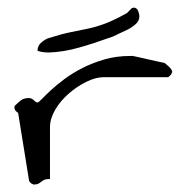

<svg xmlns="http://www.w3.org/2000/svg" viewBox="-20 -491 486 512"><path d="M28.3 -190.4Q27.3 -190.4 23.4 -193.8Q19.5 -197.3 19.5 -200.2Q18.6 -200.2 18.6 -202.1V-207Q18.6 -208 19.5 -209Q30.3 -219.7 37.6 -224.6Q44.9 -229.5 57.6 -229.5Q61.5 -229.5 64.9 -227.5Q68.4 -225.6 70.3 -223.6Q72.3 -221.7 74.7 -219.7Q77.1 -217.8 80.1 -217.8Q83 -217.8 91.8 -227.1Q100.6 -236.3 115.2 -250Q129.9 -263.7 151.4 -279.8Q172.9 -295.9 199.7 -309.6Q226.6 -323.2 258.3 -332.5Q290 -341.8 328.1 -341.8H334Q337.9 -340.8 350.1 -338.4Q362.3 -335.9 376 -332.5Q389.6 -329.1 401.9 -326.7Q414.1 -324.2 418.9 -323.2Q419.9 -322.3 422.9 -319.8Q425.8 -317.4 428.7 -314.9Q431.6 -312.5 434.1 -309.6Q436.5 -306.6 437.5 -304.7Q437.5 -303.7 438.5 -301.8Q438.5 -301.8 439 -300.8Q439.5 -299.8 439.5 -299.8L438.5 -297.9Q438.5 -297.9 438.5 -296.9Q437.5 -295.9 437.5 -294.9Q436.5 -292 432.6 -288.6Q428.7 -285.2 428.7 -285.2H256.8Q235.4 -285.2 210.4 -272.9Q185.5 -260.7 163.6 -241.7Q141.6 -222.7 127.4 -198.7Q113.3 -174.8 113.3 -152.3V-13.7Q102.5 -13.7 97.7 -11.2Q92.8 -8.8 89.4 -5.9Q85.9 -2.9 82 -1Q78.1 1 71.3 1H69.3Q68.4 1 67.4 0Q63.5 -1 60.5 -4.4Q57.6 -7.8 57.6 -8.8ZM80.1 -355.5Q80.1 -368.2 88.4 -376Q96.7 -383.8 107.4 -388.7Q144.5 -400.4 168.9 -405.3Q193.4 -410.2 214.4 -414.6Q235.4 -418.9 259.3 -427.7Q283.2 -436.5 318.4 -456.1Q320.3 -458 325.2 -462.9Q330.1 -467.8 332 -469.7H334Q334 -469.7 334.5 -470.2Q335 -470.7 335.9 -470.7Q344.7 -470.7 348.1 -462.4Q351.6 -454.1 351.6 -447.3Q351.6 -434.6 340.3 -425.3Q329.1 -416 318.4 -411.1Q301.8 -403.3 294.4 -399.9Q287.1 -396.5 281.2 -393.6Q274.4 -391.6 261.2 -386.7Q248 -381.8 230 -376Q211.9 -370.1 191.4 -364.3Q170.9 -358.4 150.4 -355Q129.9 -351.6 111.8 -351.1Q93.8 -350.6 80.1 -355.5Z"/></svg>

Font: Swanky and Moo Moo Cyrillic
Style: Regular
Weight: 400
Designer: Kimberly Geswein; Denis Ignatov
Foundry: Kimberly Geswein; Denis Ignatov
Version: Version 1.003 June 27, 2018